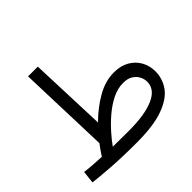

<svg xmlns="http://www.w3.org/2000/svg" viewBox="-170 -914 1128 1128"><g transform="rotate(-45 394.0 -350.5)"><path d="M369.1 13.2Q244.1 13.2 155 6.6Q65.9 0 20 -5.9L28.8 -84Q56.2 -80.1 90.1 -77.6Q124 -75.2 165 -73.2Q187 -106.9 211.9 -140.1L192.9 -713.9H273.9L292 -231.9Q352.1 -292 422.6 -333Q493.2 -374 565.9 -374Q621.1 -374 660.6 -351.6Q700.2 -329.1 721.7 -291Q743.2 -252.9 743.2 -205.1Q743.2 -146 708.5 -96.4Q673.8 -46.9 591.8 -16.8Q509.8 13.2 369.1 13.2ZM560.1 -292Q514.2 -292 468.5 -269Q422.9 -246.1 381.8 -210.9Q340.8 -175.8 307.4 -137.9Q273.9 -100.1 252.9 -69.8Q284.2 -69.8 317.6 -69.3Q351.1 -68.8 387.2 -68.8Q519 -68.8 592.5 -101.3Q666 -133.8 666 -196.8Q666 -219.2 655 -240.7Q644 -262.2 621.1 -277.1Q598.1 -292 560.1 -292Z"/></g></svg>

Font: Kurinto Seri
Style: Regular
Weight: 400
Designer: Kurinto was developed by Clint Goss from a range of fonts that are compatible with the SIL Open Font License Version 1.1
Foundry: Clinton F. Goss
Version: Version 2.196; July 25, 2020